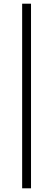

<svg xmlns="http://www.w3.org/2000/svg" viewBox="-20 -805 288 1040"><path d="M100 -785V215H148V-785Z"/></svg>

Font: Jost-300-LightPL
Style: Regular
Weight: 300
Version: Version 3.300; ttfautohint (v0.97) -l 8 -r 50 -G 200 -x 14 -